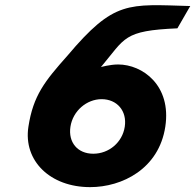

<svg xmlns="http://www.w3.org/2000/svg" viewBox="-20 -739 770 757"><path d="M257.7 -239.2C267.3 -302.1 322 -348 380.6 -348C441 -348 481.5 -302.1 471.9 -239.2C462.6 -178 409.8 -132.9 347.7 -132.9C285.7 -132.9 248.4 -178 257.7 -239.2ZM730.1 -715.2C484.1 -722 430.7 -738.9 245.3 -518.8C156.9 -419.4 110.8 -362.4 92 -239.2C71.4 -104.9 178 -1.2 335.2 -1.2C461.9 -1.2 606.4 -73.4 631.7 -239.2C656.7 -402.4 541.8 -484.8 445.8 -484.8C413.5 -484.8 378 -474.6 378 -474.6C474.9 -589.8 464.9 -618 679.4 -627.3Z"/></svg>

Font: Sztylet
Style: BdObl
Weight: 700
Foundry: Cannot Into Space Fonts, PlusOne Fonts
Version: Version 0.12